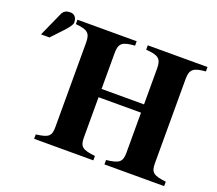

<svg xmlns="http://www.w3.org/2000/svg" viewBox="-118 -862 1155 1024"><g transform="rotate(20 460.0 -350.0)"><path d="M10 -536H58L121 -603C140 -624 155 -643 155 -656C155 -682 142 -700 118 -700C98 -700 81 -695 71 -672ZM904 0V-25C832 -34 816 -45 816 -98V-577C816 -631 836 -646 904 -651V-676H565V-651C635 -646 654 -633 654 -577V-373H413V-577C413 -633 432 -646 502 -651V-676H166V-651C233 -645 251 -632 251 -577V-98C251 -45 236 -34 166 -25V0H502V-25C429 -33 413 -45 413 -98V-326H654V-98C654 -47 638 -33 565 -25V0Z"/></g></svg>

Font: XITS Math
Style: Bold
Weight: 700
Designer: MicroPress Inc., with final additions and corrections provided by Coen Hoffman, Elsevier (retired)
Version: Version 1.302